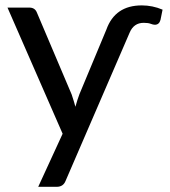

<svg xmlns="http://www.w3.org/2000/svg" viewBox="-20 -536 644 726"><path d="M194.3 170.4H124.5L216.8 -30.3L8.3 -507.3H90.8Q112.3 -507.3 119.6 -488.3L251 -178.7Q261.2 -147.9 265.1 -132.3Q272.9 -160.2 280.3 -179.7L382.3 -424.3Q415 -515.6 516.1 -515.6Q556.6 -515.6 594.7 -499.5L586.9 -460.9Q582 -442.4 565.4 -442.4Q559.1 -442.4 549.8 -446Q540.5 -449.7 523.4 -449.7Q485.8 -449.7 470.2 -412.6L228 147.9Q219.2 170.4 194.3 170.4Z"/></svg>

Font: Lato-Medium
Style: Regular
Weight: 500
Designer: Lukasz Dziedzic
Foundry: tyPoland Lukasz Dziedzic
Version: Version 2.006; 2014-01-15